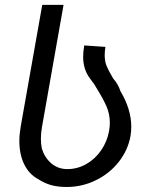

<svg xmlns="http://www.w3.org/2000/svg" viewBox="-20 -745 640 784"><path d="M136 -13.5Q99 -33 79 -73.8Q59 -114.5 59 -169.5Q59 -196 64.5 -228L152.5 -725H239.5L151.5 -227Q147 -201.5 147 -179Q147 -158 150.5 -140Q161.5 -102 189.2 -78.2Q217 -54.5 255 -54.5Q296 -54.5 332.5 -75.2Q369 -96 393.5 -132Q418 -168 425.5 -211Q428.5 -228.5 428.5 -243Q428.5 -279 415.2 -309.8Q402 -340.5 373.5 -386.5L364.5 -401.5Q362 -405 347.8 -424Q333.5 -443 326.5 -465.2Q319.5 -487.5 319.5 -513Q319.5 -533.5 324 -559.5L410.5 -553.5Q407.5 -535 407.5 -520Q407.5 -495 415.2 -475.8Q423 -456.5 442.5 -424Q462 -402.5 472 -372.5Q516 -299 516 -227Q516 -209 513 -190Q502.5 -131.5 464.8 -83.8Q427 -36 371 -8.8Q315 18.5 252.5 18.5Q216 18.5 188.5 10.8Q161 3 136 -13.5Z"/></svg>

Font: JuliaMono Italic
Style: Regular
Weight: 400
Italic angle: -9°
Monospace: yes
Designer: cormullion
Foundry: corm
Version: Version 0.049; ttfautohint (v1.8.4)